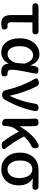

<svg xmlns="http://www.w3.org/2000/svg" viewBox="1124 -1728 617 2904"><g transform="rotate(90 1432.0 -275.5)"><path d="M332 13Q265 13 235 -27Q207 -64 207 -140V-458H72Q29 -458 29 -502Q29 -544 70 -547L109 -550H304H453Q499 -550 499 -504Q499 -458 453 -458H319Q315 -305 315 -134Q315 -81 360 -81Q365 -81 370 -81Q416 -90 425 -43Q432 -3 397 7Q357 13 332 13Z M774 13Q676 13 619 -60Q559 -134 559 -267Q559 -402 632 -486Q701 -564 801 -564Q855 -564 896 -534Q942 -499 965 -431H968L981 -500Q990 -550 1040 -550Q1104 -550 1091 -489Q1089 -478 1084 -455Q1066 -369 1058 -327Q1034 -198 1034 -136Q1034 -109 1049 -95Q1064 -81 1088 -81Q1089 -81 1090 -81Q1107 -85 1118.5 -75Q1130 -65 1133 -46Q1140 -2 1112 8Q1089 13 1062 13Q950 13 943 -92H939Q879 13 774 13ZM799 -82Q848 -82 888.5 -127.5Q929 -173 934 -236L942 -337Q906 -468 816 -468Q760 -468 721 -419Q678 -364 678 -269Q678 -178 709.5 -130Q741 -82 799 -82Z M1406 0Q1382 0 1365 -14.5Q1348 -29 1343 -54Q1290 -291 1179 -480Q1160 -511 1169 -528Q1178 -545 1215 -553Q1239 -558 1254 -553Q1270 -547 1282 -527Q1327 -444 1368 -326Q1407 -215 1427 -118H1432Q1521 -311 1548 -499Q1554 -550 1607 -550Q1669 -550 1658 -487Q1635 -375 1599 -277Q1558 -167 1489 -43Q1465 0 1420 0Z M2120 -15Q2041 -116 1971 -252Q1966 -246 1957 -235Q1941 -216 1933 -205Q1886 -148 1884 -30V-28Q1884 -15 1872 -7Q1862 0 1847 0Q1819 0 1799 -13Q1777 -28 1777 -53V-197V-394Q1777 -435 1774 -484Q1765 -550 1830 -550Q1855 -550 1868 -542Q1882 -532 1886 -509Q1889 -469 1889 -419V-269H1893Q2023 -486 2168 -549Q2195 -558 2207 -546Q2219 -535 2221 -504Q2226 -457 2187 -442Q2116 -408 2043 -332Q2115 -192 2213 -66Q2242 -31 2233 -14Q2224 3 2178 7Q2140 10 2120 -15Z M2539 13Q2432 13 2363 -60Q2288 -138 2288 -269Q2288 -405 2367 -482Q2437 -550 2545 -550H2697H2802Q2850 -550 2850 -503Q2850 -453 2798 -458Q2737 -463 2682 -464V-459Q2730 -432 2756.5 -378.5Q2783 -325 2783 -253Q2783 -130 2713 -57Q2646 13 2539 13ZM2540 -81Q2600 -81 2636.5 -130Q2673 -179 2673 -263Q2673 -344 2639 -398Q2604 -456 2541 -456Q2480 -456 2445 -411Q2407 -362 2407 -269Q2407 -182 2444 -131Q2481 -81 2540 -81Z"/></g></svg>

Font: GenSenRounded TW M
Style: Regular
Weight: 500
Version: Version 1.501;PS 1;hotconv 16.6.51;makeotf.lib2.5.65220